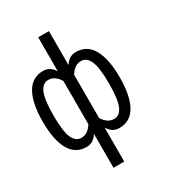

<svg xmlns="http://www.w3.org/2000/svg" viewBox="-209 -749 949 1044"><g transform="rotate(-30 266.0 -227.5)"><path d="M193.8 -362.8Q166 -409.2 125 -409.2Q88.9 -409.2 71 -367.2Q53.2 -325.2 53.2 -227.1Q53.2 -128.9 71 -87.4Q88.9 -45.9 125 -45.9Q166 -45.9 193.8 -91.8ZM193.8 -30.8Q168 11.2 125 11.2Q55.2 11.2 20.5 -50.3Q-14.2 -111.8 -14.2 -227.1Q-14.2 -341.8 20.5 -403.8Q55.2 -465.8 125 -465.8Q168 -465.8 193.8 -423.8V-637.2H261.2V-423.8Q287.1 -465.8 330.1 -465.8Q399.9 -465.8 434.6 -403.8Q469.2 -341.8 469.2 -227.1Q469.2 -111.8 434.6 -50.3Q399.9 11.2 330.1 11.2Q287.1 11.2 261.2 -30.8V182.1H193.8ZM261.2 -91.8Q289.1 -45.9 330.1 -45.9Q366.2 -45.9 384 -87.4Q401.9 -128.9 401.9 -227.1Q401.9 -325.2 384 -367.2Q366.2 -409.2 330.1 -409.2Q289.1 -409.2 261.2 -362.8Z"/></g></svg>

Font: Anonymous Pro
Style: Regular
Weight: 400
Monospace: yes
Designer: Mark Simonson
Version: Version 1.002